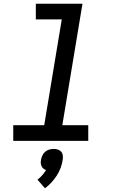

<svg xmlns="http://www.w3.org/2000/svg" viewBox="-20 -755 640 1029"><path d="M51 0V-84H217L311 -651H172V-735H422L314 -84H453V0ZM221 254 181 208Q195 197 206.5 184Q218 171 227 156Q219 154 212.5 148.5Q206 143 202.5 135Q199 127 198.5 118.5Q198 110 200 101Q202 89 207.5 77.5Q213 66 222.5 58Q232 50 244 46.5Q256 43 268 43Q279 43 290 46.5Q301 50 308 58Q315 66 316.5 77.5Q318 89 316 101Q313 123 305 144.5Q297 166 284.5 185.5Q272 205 256 222.5Q240 240 221 254Z"/></svg>

Font: Iosevka Slab MdExObl
Style: Regular
Weight: 500
Width: 7
Italic angle: -9°
Monospace: yes
Designer: Belleve Invis
Foundry: Belleve Invis
Version: Version 11.1.1; ttfautohint (v1.8.3)